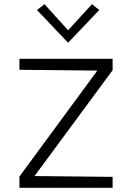

<svg xmlns="http://www.w3.org/2000/svg" viewBox="-20 -899 613 919"><path d="M73 0V-54L462 -583V-561L73 -565V-617.5H519V-563L136.5 -44.5L129 -56.5L519 -52.5V0ZM306 -694.5 157 -851 193 -879 316 -743H296L420 -879L455 -851Z"/></svg>

Font: Karla Light
Style: Regular
Weight: 300
Designer: Jonathan Pinhorn
Version: Version 2.004;gftools[0.9.33]